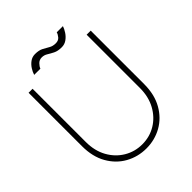

<svg xmlns="http://www.w3.org/2000/svg" viewBox="-221 -912 1051 1051"><g transform="rotate(-45 304.5 -386.5)"><path d="M505.5 -660H537V-246.5Q537 -165 504 -107Q471 -49 416.5 -18.5Q362 12 297 12Q232 12 177 -18.5Q122 -49 89 -107Q56 -165 56 -246.5V-660H87V-248Q87 -179.5 115.5 -128.2Q144 -77 191.8 -48.5Q239.5 -20 297 -20Q354.5 -20 401.8 -48.5Q449 -77 477.2 -128.2Q505.5 -179.5 505.5 -248ZM147 -707.5Q152 -724.5 163.2 -742.2Q174.5 -760 191.5 -772.5Q208.5 -785 230.5 -785Q260.5 -785 279 -775.2Q297.5 -765.5 313.8 -755.8Q330 -746 353 -746Q373.5 -746 384.8 -759.2Q396 -772.5 399 -785H447Q441.5 -768.5 429.8 -750.5Q418 -732.5 400.5 -720Q383 -707.5 361 -707.5Q331 -707.5 311.8 -717.2Q292.5 -727 277.2 -736.5Q262 -746 244 -746Q225 -746 212.2 -733Q199.5 -720 195 -707.5Z"/></g></svg>

Font: League Spartan Thin Thin
Style: Regular
Weight: 250
Version: Version 2.002